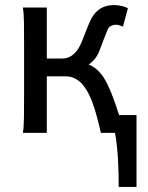

<svg xmlns="http://www.w3.org/2000/svg" viewBox="-20 -528 587 763"><path d="M166 -295.4H227.1Q235.4 -295.4 244.6 -297.6Q253.9 -299.8 263.2 -305.7Q272.5 -311.5 281.2 -321.3Q290 -331.1 297.9 -346.7Q304.2 -359.4 311 -377L324.7 -412.1Q331.5 -429.7 338.9 -445.6Q346.2 -461.4 354 -471.2Q368.2 -489.3 387.7 -498.5Q407.2 -507.8 434.6 -507.8Q448.7 -507.8 462.9 -504.4Q477.1 -501 488.3 -495.6L468.8 -422.4Q462.9 -424.8 455.3 -427.2Q447.8 -429.7 439.5 -429.7Q430.2 -429.7 421.1 -425Q412.1 -420.4 407.7 -410.2Q400.9 -394.5 392.1 -371.1Q383.3 -347.7 373.5 -322.3Q366.7 -305.7 356.2 -293Q345.7 -280.3 332 -271Q347.2 -266.6 362.5 -253.7Q377.9 -240.7 390.6 -222.2Q399.4 -208.5 408 -190.9Q416.5 -173.3 424.3 -153.3Q432.1 -133.3 439.5 -112.3Q446.8 -91.3 453.1 -70.8H522.5V214.8H451.7Q451.7 191.4 451.2 163.6Q450.7 135.7 449 106.9Q447.3 78.1 444.3 50.5Q441.4 22.9 437 0H380.9Q372.1 -38.6 363.8 -68.6Q355.5 -98.6 346.7 -122.1Q337.9 -145.5 328.4 -162.6Q318.8 -179.7 307.6 -192.9Q295.4 -207 278.6 -215.8Q261.7 -224.6 241.7 -224.6H166V0H70.8Q74.7 -20.5 75.2 -59.3Q75.7 -98.1 75.7 -148.9V-349.1Q75.7 -399.9 75.2 -438.7Q74.7 -477.5 70.8 -498H166Z"/></svg>

Font: Andika
Style: Regular
Weight: 400
Designer: Victor Gaultney, Annie Olsen, Julie Remington, Don Collingsworth, Eric Hays
Foundry: SIL International
Version: Version 1.001